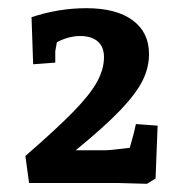

<svg xmlns="http://www.w3.org/2000/svg" viewBox="-20 -777 451 469"><path d="M268 -330H51L42 -396Q118 -462 159 -504Q200 -546 217 -577Q234 -608 234 -637Q234 -663 218.5 -676Q203 -689 176 -689Q148 -689 119 -674L115 -652V-624L61 -620L57 -735Q123 -757 191 -757Q264 -757 304 -727.5Q344 -698 344 -645Q344 -612 328.5 -580.5Q313 -549 274.5 -508.5Q236 -468 165 -410H239Q249 -410 297 -416L307 -452L312 -474L365 -470L360 -341L339 -328Z"/></svg>

Font: Andada Pro ExtraBold
Style: Regular
Weight: 800
Designer: Carolina Giovagnoli
Foundry: Huerta Tipografica
Version: Version 3.005; ttfautohint (v1.8.4)